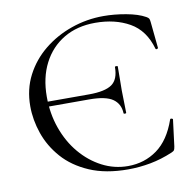

<svg xmlns="http://www.w3.org/2000/svg" viewBox="-74 -712 818 801"><g transform="rotate(-10 334.5 -312.0)"><path d="M427.2 -222.4Q425.6 -262 395.9 -282.9Q366.2 -303.8 295.8 -303.8H104.2V-324.6H299.2Q367 -324.6 396.2 -345.2Q425.4 -365.8 425.4 -418.2Q425.4 -421 431.4 -421Q437.4 -421 437.4 -418.2Q437.4 -381.2 436.9 -360.6Q436.4 -340 436.4 -317Q436.4 -293 437.4 -270.5Q438.4 -248 438.4 -222.4Q438.4 -219.4 432.8 -219.4Q427.2 -219.4 427.2 -222.4ZM414.6 -636Q460.6 -636 510.3 -627Q560 -618 590.4 -601Q598.6 -596.4 601.2 -592.3Q603.8 -588.2 604.8 -577.2L616 -465.4Q616 -463.2 611.1 -461.8Q606.2 -460.4 605 -464.4Q582.4 -544.6 521.1 -579.4Q459.8 -614.2 375.6 -614.2Q299 -614.2 242.5 -580.6Q186 -547 154.9 -486.5Q123.8 -426 123.8 -345.2Q123.8 -273.8 146 -211.3Q168.2 -148.8 207.6 -102.1Q247 -55.4 298.4 -28.6Q349.8 -1.8 408.2 -1.8Q477.8 -1.8 531.5 -40.6Q585.2 -79.4 614 -162.6Q615.2 -166.6 620.6 -165.2Q626 -163.8 626 -161.6L611.8 -48.8Q609.8 -36.8 607.3 -33.3Q604.8 -29.8 595.8 -25.8Q548.2 -5.6 500.9 3.2Q453.6 12 406.4 12Q311 12 242.8 -17.5Q174.6 -47 131.9 -95.5Q89.2 -144 69.1 -202.3Q49 -260.6 49 -318.2Q49 -389.8 79.1 -448Q109.2 -506.2 160.9 -548.2Q212.6 -590.2 278.3 -613.1Q344 -636 414.6 -636Z"/></g></svg>

Font: Cormorant Infant Light
Style: Regular
Weight: 300
Designer: Christian Thalmann (Catharsis Fonts)
Foundry: Catharsis Fonts
Version: Version 4.001